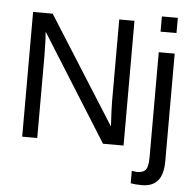

<svg xmlns="http://www.w3.org/2000/svg" viewBox="-61 -786 1065 1055"><g transform="rotate(5 472.0 -258.5)"><path d="M641.1 0H527.8L160.2 -585.9L163.1 -539.1L165 -457V0H82V-688H189.9L563 -98.1Q557.1 -193.8 557.1 -236.8V-688H641.1ZM877 -641.1H789.1V-725.1H877ZM877 -527.8V64.9Q877 138.7 847.7 173.3Q818.4 208 759.8 208Q725.1 208 698.2 203.1V134.8L728 138.2Q762.2 138.2 775.6 120.1Q789.1 102.1 789.1 51.8V-527.8Z"/></g></svg>

Font: Libra Sans Modern
Style: Regular
Weight: 400
Foundry: Stefan Peev, Context Ltd
Version: Version 1.000